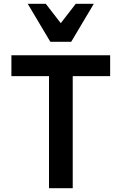

<svg xmlns="http://www.w3.org/2000/svg" viewBox="-20 -991 640 1011"><path d="M238 0H363V-590H560V-700H40V-590H238ZM245 -771H355L474 -971H379L300 -869L221 -971H126Z"/></svg>

Font: CommitMono
Style: Bold
Weight: 700
Monospace: yes
Designer: Eigil Nikolajsen
Foundry: Eigil Nikolajsen
Version: Version 1.143